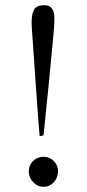

<svg xmlns="http://www.w3.org/2000/svg" viewBox="-20 -709 336 741"><path d="M102 -620Q102 -657 112 -673Q122 -689 152 -689Q190 -689 190 -638Q190 -614 187 -583Q185 -561 167 -373L148 -187Q142 -184 133 -184Q132 -185 118 -382.5Q104 -580 103 -599Q103 -603 102.5 -610Q102 -617 102 -620ZM91 -48Q91 -71 107.5 -87.5Q124 -104 148 -104Q171 -104 187.5 -87.5Q204 -71 204 -48Q204 -23 187.5 -5.5Q171 12 149 12Q125 12 108 -6Q91 -24 91 -48Z"/></svg>

Font: KaTeX_Fraktur
Style: Regular
Weight: 400
Version: Version 1.1; ttfautohint (v1.3)